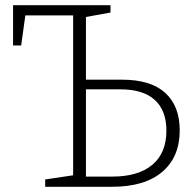

<svg xmlns="http://www.w3.org/2000/svg" viewBox="-20 -715 751 735"><path d="M153 0V-28L260 -44V-656H77L61 -541H30V-695H403V-667L309 -650V-410H447Q557 -410 612.5 -359.5Q668 -309 668 -216Q668 -114 601 -57Q534 0 409 0ZM441 -373H309V-39H410Q509 -39 563 -84Q617 -129 617 -215Q617 -292 572.5 -332.5Q528 -373 441 -373Z"/></svg>

Font: Bitter Light
Style: Regular
Weight: 300
Designer: Sol Matas, and Bitter project Authors
Foundry: Sol Matas
Version: Version 2.001